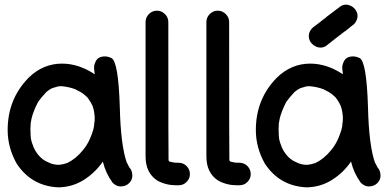

<svg xmlns="http://www.w3.org/2000/svg" viewBox="-20 -790 1659 827"><path d="M112 -204Q112 -207 111 -208ZM235 -80Q253 -82 270 -88Q307 -106 337 -143Q338 -143 338 -144Q358 -169 369 -196Q386 -236 386 -258Q388 -267 388 -285Q387 -297 385.5 -307.5Q384 -318 378 -336Q378 -337 377 -337Q374 -345 362 -363Q359 -366 357 -370Q342 -384 340 -385Q330 -393 311 -402Q308 -403 306 -405Q275 -417 240 -419Q238 -418 231 -418L207 -411Q194 -406 179 -393Q160 -373 144 -351Q123 -310 116 -280Q113 -260 112 -258L111 -232L112 -206Q112 -187 123 -161Q123 -159 125 -155Q139 -124 163 -105Q167 -103 175 -97L194 -88Q212 -80 235 -80ZM386 -258 387 -263V-259ZM232 17Q116 12 52 -85Q13 -154 13 -230Q13 -364 104 -456Q166 -516 247 -516Q319 -516 388 -470L385 -497Q385 -511 392 -525Q402 -547 432 -547Q445 -547 460 -540Q490 -525 496 -329Q500 -161 527 -87H528L537 -69Q550 -56 550 -33Q550 -15 536 -1Q522 13 499 13Q481 13 465 -3Q435 -44 423 -94Q389 -45 340 -14.5Q291 16 232 17Z M712 -94Q716 -92 725 -91Q727 -89 748.5 -89Q770 -89 784 -74.5Q798 -60 798 -40Q798 -21 784 -6.5Q770 8 749 8H738Q695 8 658 -12Q607 -45 607 -116V-695Q607 -715 621.5 -729.5Q636 -744 656 -744Q676 -744 690.5 -729.5Q705 -715 705 -695Q705 -104 706 -98H707L709 -96H708Q711 -93 713 -93Z M974 -94Q978 -92 987 -91Q989 -89 1010.5 -89Q1032 -89 1046 -74.5Q1060 -60 1060 -40Q1060 -21 1046 -6.5Q1032 8 1011 8H1000Q957 8 920 -12Q869 -45 869 -116V-695Q869 -715 883.5 -729.5Q898 -744 918 -744Q938 -744 952.5 -729.5Q967 -715 967 -695Q967 -104 968 -98H969L971 -96H970Q973 -93 975 -93Z M1181 -204Q1181 -207 1180 -208ZM1304 -80Q1322 -82 1339 -88Q1376 -106 1406 -143Q1407 -143 1407 -144Q1427 -169 1438 -196Q1455 -236 1455 -258Q1457 -267 1457 -285Q1456 -297 1454.5 -307.5Q1453 -318 1447 -336Q1447 -337 1446 -337Q1443 -345 1431 -363Q1428 -366 1426 -370Q1411 -384 1409 -385Q1399 -393 1380 -402Q1377 -403 1375 -405Q1344 -417 1309 -419Q1307 -418 1300 -418L1276 -411Q1263 -406 1248 -393Q1229 -373 1213 -351Q1192 -310 1185 -280Q1182 -260 1181 -258L1180 -232L1181 -206Q1181 -187 1192 -161Q1192 -159 1194 -155Q1208 -124 1232 -105Q1236 -103 1244 -97L1263 -88Q1281 -80 1304 -80ZM1455 -258 1456 -263V-259ZM1301 17Q1185 12 1121 -85Q1082 -154 1082 -230Q1082 -364 1173 -456Q1235 -516 1316 -516Q1388 -516 1457 -470L1454 -497Q1454 -511 1461 -525Q1471 -547 1501 -547Q1514 -547 1529 -540Q1559 -525 1565 -329Q1569 -161 1596 -87H1597L1606 -69Q1619 -56 1619 -33Q1619 -15 1605 -1Q1591 13 1568 13Q1550 13 1534 -3Q1504 -44 1492 -94Q1458 -45 1409 -14.5Q1360 16 1301 17ZM1469 -657 1466 -655H1465Q1458 -649 1450 -644Q1449 -643 1449 -642Q1446 -640 1444 -639Q1414 -615 1384 -592Q1373 -585 1361 -585Q1354 -585 1347 -587Q1327 -594 1317 -610Q1310 -622 1310 -635Q1310 -641 1312 -648Q1318 -666 1335 -677Q1347 -686 1360 -696Q1364 -699 1366 -701L1382 -713L1386 -717Q1416 -740 1447 -763Q1458 -770 1470 -770Q1476 -770 1483 -768Q1503 -762 1513 -745Q1520 -734 1520 -721Q1520 -715 1518 -708Q1512 -689 1496 -679Q1483 -669 1471 -659Z"/></svg>

Font: Bad Comic
Style: Regular
Weight: 400
Designer: GGBotNet
Foundry: f0n7
Version: 0.9